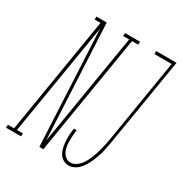

<svg xmlns="http://www.w3.org/2000/svg" viewBox="-240 -862 945 998"><g transform="rotate(30 232.5 -363.5)"><path d="M-67 0 -66 -18H-29L86 -717H51V-735H113L147 -46L258 -717H222L223 -735H313L312 -717H275L157 0H133L99 -689L-12 -18H24L23 0ZM313 8Q294 8 278.5 -1.5Q263 -11 254.5 -26Q246 -41 242 -59.5Q238 -78 237 -96.5Q236 -115 237 -134Q238 -153 241 -172H258Q255 -155 254 -138.5Q253 -122 253 -105.5Q253 -89 255.5 -73Q258 -57 265 -43Q272 -29 284.5 -19.5Q297 -10 313 -10Q328 -10 342.5 -18.5Q357 -27 367 -39Q377 -51 384.5 -65Q392 -79 398 -93.5Q404 -108 408.5 -122.5Q413 -137 417 -152Q421 -167 424 -181.5Q427 -196 430 -211L513 -717H410V-735H532L445 -208Q442 -192 439 -176Q436 -160 432 -143.5Q428 -127 422 -111Q416 -95 409.5 -79.5Q403 -64 394 -49Q385 -34 373 -21Q361 -8 345 0Q329 8 313 8Z"/></g></svg>

Font: Iosevka Curly Slab Thin
Style: Italic
Weight: 100
Italic angle: -9°
Monospace: yes
Designer: Belleve Invis
Foundry: Belleve Invis
Version: Version 22.1.2; ttfautohint (v1.8.4)